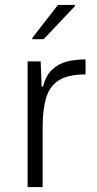

<svg xmlns="http://www.w3.org/2000/svg" viewBox="-20 -759 395 779"><path d="M92 0V-510H145L149 -407H154Q166 -452 191 -476Q216 -500 250.5 -509Q285 -518 327 -518V-457Q256 -457 218.5 -433Q181 -409 167 -361.5Q153 -314 153 -244V0ZM111 -600V-605L215 -739H284V-734L157 -600Z"/></svg>

Font: Saira Light
Style: Regular
Weight: 300
Designer: Hector Gatti with collaboration of the Omnibus-Type team
Foundry: Omnibus-Type
Version: Version 1.100; ttfautohint (v1.8.3)